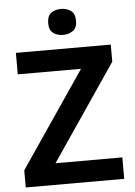

<svg xmlns="http://www.w3.org/2000/svg" viewBox="-61 -971 712 1016"><g transform="rotate(-5 295.0 -462.5)"><path d="M557 0H34V-91L380 -600H44V-714H548V-623L202 -114H557ZM302 -925Q331 -925 353.5 -909.5Q376 -894 376 -855Q376 -818 353.5 -802.5Q331 -787 302 -787Q271 -787 249.5 -802.5Q228 -818 228 -855Q228 -894 249.5 -909.5Q271 -925 302 -925Z"/></g></svg>

Font: Noto Sans Oriya SemiBold
Style: Regular
Weight: 600
Version: Version 2.003